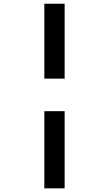

<svg xmlns="http://www.w3.org/2000/svg" viewBox="-20 -820 590 1040"><path d="M220.2 -394V-799.8H330.1V-394ZM220.2 200.2V-217.8H330.1V200.2Z"/></svg>

Font: Code New Roman
Style: Bold
Weight: 700
Monospace: yes
Designer: Sam Radian
Foundry: Code New Roman
Version: Version 1.508 October 19, 2014